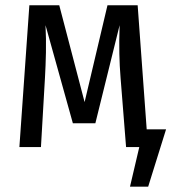

<svg xmlns="http://www.w3.org/2000/svg" viewBox="-20 -560 655 731"><path d="M612.3 -67.7 544.1 150.8H474.9L510.3 0H460L439 -264.1Q435.4 -307.7 434.4 -354.9Q433.3 -402.1 435.4 -464.1L343.1 -90.8H257.4L153.3 -464.1Q155.9 -412.3 154.9 -360.5Q153.8 -308.7 151.3 -265.6L135.9 0H53.8L91.8 -540H205.6L302.1 -171.3L389.2 -540H504.1L538.5 -67.7Z"/></svg>

Font: FiraCode Nerd Font
Style: Regular
Weight: 400
Designer: Carrois Corporate, Edenspiekermann AG, Nikita Prokopov
Foundry: Carrois Corporate, Edenspiekermann AG, Nikita Prokopov
Version: Version 6.002;Nerd Fonts 2.2.2